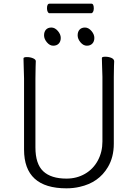

<svg xmlns="http://www.w3.org/2000/svg" viewBox="-20 -1013 750 1046"><path d="M342 13Q111 13 111 -198V-586Q111 -613 109 -655L108 -695Q108 -702 126.5 -702Q145 -702 160 -695.5Q175 -689 175 -680Q175 -662 174 -649Q174 -649 173 -584V-210Q173 -120 215.5 -80Q258 -40 342 -40Q398 -40 443 -66Q488 -92 513 -138.5Q538 -185 538 -242V-595L536 -658L535 -697Q535 -704 553.5 -704Q572 -704 587 -697.5Q602 -691 602 -678.5Q602 -666 601 -654Q601 -654 600 -594V-230Q600 -157 568 -103Q518 -18 414 5Q380 13 342 13ZM230.5 -851.5Q241 -863 260 -863Q279 -863 295 -844.5Q311 -826 311 -806.5Q311 -787 300 -775.5Q289 -764 270 -764Q251 -764 235.5 -782.5Q220 -801 220 -820.5Q220 -840 230.5 -851.5ZM483 -775.5Q472 -764 453 -764Q434 -764 418.5 -782.5Q403 -801 403 -820.5Q403 -840 413.5 -851.5Q424 -863 443 -863Q462 -863 478 -844.5Q494 -826 494 -806.5Q494 -787 483 -775.5ZM249 -941Q244 -941 240 -948.5Q236 -956 236 -968Q236 -993 250 -993H478Q491 -993 491 -967Q491 -956 487 -948.5Q483 -941 477 -941Z"/></svg>

Font: LXGW WenKai TC Light
Style: Regular
Weight: 300
Designer: LXGW / Fontworks Inc.
Foundry: LXGW / Fontworks Inc.
Version: Version 1.330